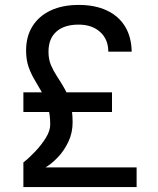

<svg xmlns="http://www.w3.org/2000/svg" viewBox="-20 -760 640 780"><path d="M75 0V-100Q99 -119 124 -145.5Q149 -172 166.5 -200.5Q184 -229 184 -254Q184 -297 174 -328.5Q164 -360 149.5 -386Q135 -412 120.5 -436Q106 -460 96 -488.5Q86 -517 86 -555Q86 -612 112 -653.5Q138 -695 186 -717.5Q234 -740 300 -740Q366 -740 414 -717.5Q462 -695 488 -652.5Q514 -610 515 -550H420Q420 -600 387 -630Q354 -660 299 -660Q241 -660 209 -631.5Q177 -603 177 -550Q177 -519 187 -495.5Q197 -472 211.5 -450Q226 -428 240.5 -403Q255 -378 265 -344.5Q275 -311 275 -263Q275 -220 257.5 -183.5Q240 -147 214.5 -120.5Q189 -94 165 -80H535V0ZM75 -305V-385H435V-305Z"/></svg>

Font: Atlassian Mono
Style: Regular
Weight: 400
Monospace: yes
Designer: Philipp Nurullin, Konstantin Bulenkov
Foundry: Modifications by Atlassian Pty Ltd, manufactured by JetBrains
Version: Version 2.304